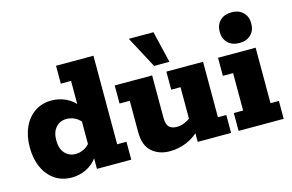

<svg xmlns="http://www.w3.org/2000/svg" viewBox="-83 -813 1546 1016"><g transform="rotate(-15 690.5 -305.5)"><path d="M200 10Q146 10 106.5 -17.5Q67 -45 46 -92.5Q25 -140 25 -201Q25 -263 46 -310Q67 -357 106.5 -384.5Q146 -412 200 -412Q241 -412 279 -394Q317 -376 344 -338L327 -332V-485H271V-583H476V-98H527V0H339V-78L344 -64Q317 -26 279 -8Q241 10 200 10ZM252 -105Q272 -105 293.5 -114.5Q315 -124 333 -146L327 -94V-301L333 -256Q315 -278 293.5 -287.5Q272 -297 252 -297Q216 -297 193 -272Q170 -247 170 -201Q170 -155 193 -130Q216 -105 252 -105Z M737 10Q677 10 638.5 -24.5Q600 -59 600 -131V-303H544V-402H749V-170Q749 -135 763 -120Q777 -105 806 -105Q829 -105 853 -116Q877 -127 896 -147L878 -112V-303H827V-402H1028V-98H1074V0H891V-65L912 -67Q874 -27 829.5 -8.5Q785 10 737 10ZM772 -448 680 -621H815L856 -448Z M1115 0V-98H1166V-303H1110V-402H1316V-98H1362V0ZM1241 -448Q1201 -448 1177.5 -471Q1154 -494 1154 -532Q1154 -570 1177.5 -593Q1201 -616 1241 -616Q1280 -616 1303.5 -593Q1327 -570 1327 -532Q1327 -494 1303.5 -471Q1280 -448 1241 -448Z"/></g></svg>

Font: Rokkitt ExtraBold
Style: Regular
Weight: 800
Version: Version 3.103